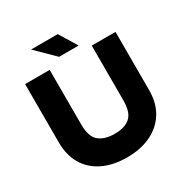

<svg xmlns="http://www.w3.org/2000/svg" viewBox="-196 -1023 1144 1190"><g transform="rotate(-30 375.5 -428.5)"><path d="M374 10Q275 10 202.5 -25Q130 -60 91 -125.5Q52 -191 52 -283V-700H228V-308Q228 -222 268 -188.5Q308 -155 380 -155Q452 -155 490.5 -188.5Q529 -222 529 -308V-700H699V-283Q699 -191 658.5 -125.5Q618 -60 545 -25Q472 10 374 10ZM459 -741H319L191 -867H382Z"/></g></svg>

Font: REM
Style: Bold
Weight: 700
Designer: Octavio Pardo
Foundry: Ashler Design
Version: Version 1.005;gftools[0.9.28]